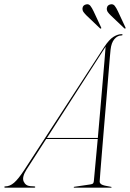

<svg xmlns="http://www.w3.org/2000/svg" viewBox="-67 -868 601 888"><path d="M55.5 -83.5Q33.5 -48.5 42.5 -28.5Q51.5 -8.5 74 -7L91 -6Q96 -6 96 -3Q96 0 91 0H-42Q-47 0 -47 -3Q-47 -6 -42 -6Q-21.5 -6 -1.8 -23Q18 -40 46 -83L414.5 -650Q438 -685.5 458 -697.8Q478 -710 495 -710Q500.5 -710 499.5 -707Q499.5 -704 494.5 -704Q476.5 -704 462.2 -687.2Q448 -670.5 444.5 -639Q444 -637 441.2 -604.8Q438.5 -572.5 434.2 -520.2Q430 -468 424.8 -405.8Q419.5 -343.5 414.2 -280.5Q409 -217.5 404.5 -163.2Q400 -109 397.2 -72.8Q394.5 -36.5 394 -29Q393.5 -21 402.2 -15.2Q411 -9.5 446 -4Q449 -4 449 -2Q449 0 446 0H277Q274 0 274 -2Q274 -4 276 -4L350.5 -15Q360.5 -16.5 363.2 -19.5Q366 -22.5 367 -30Q368 -40 373 -95Q378 -150 385 -225H146.5ZM417.5 -646 150 -230H385.5Q391 -292.5 396.8 -360Q402.5 -427.5 407.8 -488.5Q413 -549.5 416.8 -593.5Q420.5 -637.5 421.5 -653Q421 -651.5 420 -649.8Q419 -648 417.5 -646ZM366 -815.5 400.5 -741.5Q402 -739 401 -736.5Q398.5 -734.5 395.5 -737L333.5 -796Q325 -804.5 319.5 -812Q314 -819.5 314.5 -829.5Q316 -845 333 -848Q344 -850 351.2 -840.8Q358.5 -831.5 366 -815.5ZM478.5 -815.5 513 -741.5Q514.5 -739 513.5 -736.5Q511 -734.5 508 -737L446 -796Q437 -804.5 431.8 -812Q426.5 -819.5 427 -829.5Q428.5 -845 445 -848Q456.5 -850 463.8 -840.8Q471 -831.5 478.5 -815.5Z"/></svg>

Font: Fraunces 144pt S000 Thin
Style: Italic
Weight: 100
Italic angle: -16°
Version: Version 1.000; ttfautohint (v1.8.3)